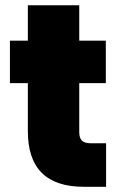

<svg xmlns="http://www.w3.org/2000/svg" viewBox="-20 -717 461 737"><path d="M18.1 -397.9V-561H86.9V-696.8H284.2V-561H386.2V-397.9H284.2V-210Q284.2 -187 294.7 -177Q305.2 -167 330.1 -167H387.2V0H301.8Q86.9 0 86.9 -212.9V-397.9Z"/></svg>

Font: Poppins ExtraBold
Style: Regular
Weight: 800
Designer: Ninad Kale (Devanagari), Jonny Pinhorn (Latin)
Foundry: Indian Type Foundry
Version: 4.004